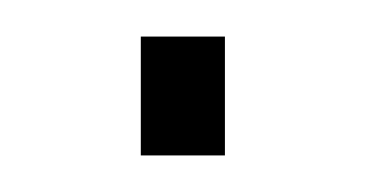

<svg xmlns="http://www.w3.org/2000/svg" viewBox="-20 -85 200 105"><path d="M57 0V-65H103V0Z"/></svg>

Font: Saira Condensed Thin
Style: Regular
Weight: 250
Width: 3
Designer: Hector Gatti with collaboration of the Omnibus-Type team
Foundry: Omnibus-Type
Version: Version 1.101